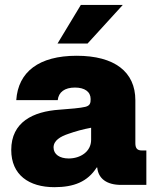

<svg xmlns="http://www.w3.org/2000/svg" viewBox="-20 -755 642 784"><path d="M202.1 9.3C281.7 9.3 337.4 -12.7 375 -71.3H377C381.3 -25.4 416 0 474.6 0H577.6V-140.6H559.1C540.5 -140.6 532.7 -149.4 532.7 -170.4V-345.7C532.7 -461.4 448.2 -527.3 293 -527.3C138.7 -527.3 54.2 -461.4 46.4 -346.2H215.8C219.2 -378.9 244.1 -397.5 286.1 -397.5C325.7 -397.5 350.1 -380.4 350.1 -350.6C350.1 -334.5 348.1 -323.7 328.6 -318.8C310.1 -314 265.1 -310.1 222.7 -307.1C115.2 -299.8 25.9 -256.8 25.9 -142.6C25.9 -40.5 98.6 9.3 202.1 9.3ZM260.3 -107.9C224.1 -107.9 198.7 -124.5 198.7 -152.8C198.7 -181.6 227.1 -197.8 259.3 -208.5C289.6 -219.2 318.4 -227.1 352.1 -233.4V-184.1C352.1 -135.7 308.1 -107.9 260.3 -107.9ZM214.8 -577.1H337.4L481.4 -734.9H310.1Z"/></svg>

Font: Raveo Display Display ExtraBold
Style: Regular
Weight: 800
Designer: Jakub Foglar, Rasmus Andersson (Inter)
Foundry: Jakubfoglar.com
Version: Version 1.100;Glyphs 3.2.3 (3260)